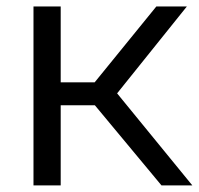

<svg xmlns="http://www.w3.org/2000/svg" viewBox="-20 -562 603 582"><path d="M81.5 0V-542.5H164V-312.5H267L454 -542.5H546.5L335 -279L563 0H469.5L267.5 -243H164V0Z"/></svg>

Font: Encode Sans SmExp
Style: Regular
Weight: 400
Width: 6
Designer: Multiple Designers
Foundry: Impallari Type
Version: Version 3.002; ttfautohint (v1.8.3) -l 8 -r 50 -G 200 -x 14 